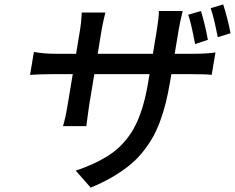

<svg xmlns="http://www.w3.org/2000/svg" viewBox="-20 -785 1067 872"><path d="M216.3 -448.2Q165.1 -448.2 116.5 -445L133.9 -549Q178.6 -540.8 231.5 -540.8H325.6L343.8 -650.9Q346.2 -665.8 347.8 -680.9Q349.4 -696 350.3 -711.3Q351.2 -726.6 351.2 -728H458.5Q446.7 -679.7 441.8 -650.9L423.7 -540.8H674.4L692.8 -652Q701.3 -704.5 701.7 -735.1H809.7Q797.2 -684.3 791.9 -652L773.4 -540.8H861.5Q919 -540.8 958.5 -546.9L941.4 -445Q921.2 -448.2 847.3 -448.2H758.2L752.8 -415.8Q743.6 -361.2 732.4 -316.4Q721.2 -271.7 705.4 -229.8Q689.6 -187.9 669.2 -153.4Q648.8 -119 622.2 -87.4Q595.5 -55.8 561.6 -29.1Q527.7 -2.5 485.6 21.7Q443.5 45.8 392 67.1L323.9 -9.9Q366.5 -24.5 399.7 -39.4Q432.9 -54.3 464.3 -73.5Q495.7 -92.7 519.9 -115.2Q544 -137.8 565.3 -166.9Q586.6 -196 602.6 -231.7Q618.6 -267.4 631.2 -311.8Q643.8 -356.2 652.7 -410.2L659.1 -448.2H408.4L384.6 -305Q381 -283 377 -249.5Q372.9 -215.9 372.2 -212H266Q277 -246.8 286.6 -305L310.4 -448.2ZM866.1 -584.9Q865.1 -589.1 861.9 -605.8Q858.7 -622.5 857.1 -630Q855.5 -637.4 852.3 -652.3Q849.1 -667.3 846.8 -676.7Q844.5 -686.1 841.3 -697.6Q838.1 -709.2 834.9 -718L892.8 -735.1Q900.9 -708.8 910.2 -670.3Q919.4 -631.7 924 -604ZM968.8 -616.1Q952.1 -704.5 936.8 -747.9L993.6 -764.9Q1002.5 -738.6 1012.1 -700.8Q1021.7 -663 1027 -633.9Z"/></svg>

Font: Karasuma Gothic
Style: Medium Italic
Weight: 500
Italic angle: 9.39998°
Designer: Rasmus Andersson / Ryoko Nishizuka
Foundry: Genbu
Version: Version 1.00